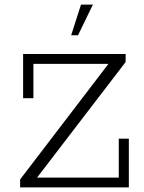

<svg xmlns="http://www.w3.org/2000/svg" viewBox="-20 -819 631 839"><path d="M68 0V-35L454 -540H126V-390H81V-583H529V-548L142 -43H499V-213H543V0ZM291 -665 334 -799H386L321 -665Z"/></svg>

Font: Rokkitt Light
Style: Regular
Weight: 300
Version: Version 3.103